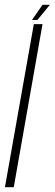

<svg xmlns="http://www.w3.org/2000/svg" viewBox="-40 -775 226 795"><path d="M-19.5 0H17L136 -675H100ZM92.5 -692.5H115L166.5 -755H136Z"/></svg>

Font: Anybody ExtraCondensed ExtraLight
Style: Italic
Weight: 250
Width: 2
Italic angle: -10°
Version: Version 1.113;gftools[0.9.25]